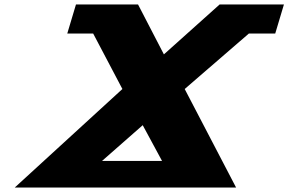

<svg xmlns="http://www.w3.org/2000/svg" viewBox="-20 -845 1299 865"><path d="M1043.7 0 812.1 -444 1101.3 -694H1220L1259.2 -825H969.6L718.4 -600L601.8 -825H322.3L283.1 -694H399.7L531.4 -444L46.3 0ZM710 -120H439.7L623 -281Z"/></svg>

Font: Hussar
Style: BdSuprExtOblThree
Weight: 700
Foundry: Cannot Into Space Fonts
Version: Version 2.00